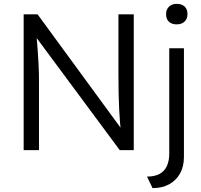

<svg xmlns="http://www.w3.org/2000/svg" viewBox="-20 -774 1038 990"><path d="M102 0V-700H173.8L616.9 -94.6L605 -88.7Q601.3 -112.9 598.8 -142.7Q596.3 -172.4 594.5 -209.6Q592.7 -246.9 591.7 -292.2Q590.7 -337.4 590.7 -392.8V-700H669.7V0H597.3L154.8 -597.2L167.1 -606.5Q171.8 -552 174.6 -511.5Q177.4 -470.9 178.9 -441.2Q180.4 -411.5 180.7 -389.7Q181 -367.8 181 -351.4V0ZM766.6 196 738 136.5Q778.1 136.5 803.2 122.5Q828.4 108.5 840.5 82Q852.7 55.5 852.7 18.2V-525H928.4V36.1Q928.4 84.4 908.4 120.4Q888.4 156.4 852.2 176.2Q815.9 196 766.6 196ZM891.5 -648.4Q864.9 -648.4 850.6 -662.4Q836.3 -676.3 836.3 -701.3Q836.3 -724.5 851 -739.3Q865.6 -754.1 891.5 -754.1Q917.8 -754.1 932.2 -740.2Q946.7 -726.2 946.7 -701.3Q946.7 -677.7 932.1 -663Q917.5 -648.4 891.5 -648.4Z"/></svg>

Font: Lexend Medium
Style: Regular
Weight: 500
Designer: Bonnie Shaver-Troup, Thomas Jockin
Foundry: Lexend
Version: Version 1.005